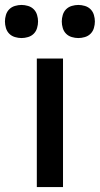

<svg xmlns="http://www.w3.org/2000/svg" viewBox="-52 -757 404 777"><path d="M97 0V-520H203V0ZM265 -603Q252 -603 238.5 -607Q225 -611 215.5 -620.5Q206 -630 202 -643.5Q198 -657 198 -670Q198 -683 202 -696.5Q206 -710 215.5 -719.5Q225 -729 238.5 -733Q252 -737 265 -737Q278 -737 291.5 -733Q305 -729 314.5 -719.5Q324 -710 328 -696.5Q332 -683 332 -670Q332 -657 328 -643.5Q324 -630 314.5 -620.5Q305 -611 291.5 -607Q278 -603 265 -603ZM35 -603Q22 -603 8.5 -607Q-5 -611 -14.5 -620.5Q-24 -630 -28 -643.5Q-32 -657 -32 -670Q-32 -683 -28 -696.5Q-24 -710 -14.5 -719.5Q-5 -729 8.5 -733Q22 -737 35 -737Q48 -737 61.5 -733Q75 -729 84.5 -719.5Q94 -710 98 -696.5Q102 -683 102 -670Q102 -657 98 -643.5Q94 -630 84.5 -620.5Q75 -611 61.5 -607Q48 -603 35 -603Z"/></svg>

Font: Iosevka Aile Semibold
Style: Regular
Weight: 600
Designer: Belleve Invis
Foundry: Belleve Invis
Version: Version 31.1.0; ttfautohint (v1.8.4)